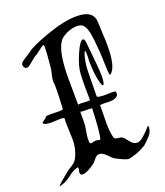

<svg xmlns="http://www.w3.org/2000/svg" viewBox="-142 -886 835 971"><g transform="rotate(-20 275.0 -400.5)"><path d="M262.7 -166Q265.6 -166 271.5 -164.1Q277.3 -162.1 279.8 -161.6Q282.2 -161.1 285.2 -165Q294.9 -196.3 299.8 -324.2Q299.8 -327.1 280.3 -327.1H257.8Q237.3 -327.1 237.3 -331.1V-273.4Q237.3 -255.9 231.9 -226.6Q226.6 -197.3 226.6 -184.6Q226.6 -173.8 227.5 -168Q228.5 -161.1 236.3 -161.1Q239.3 -161.1 248.5 -163.6Q257.8 -166 262.7 -166ZM443.4 -453.1Q437.5 -453.1 436.5 -515.6Q435.5 -578.1 427.7 -648.9Q419.9 -719.7 396.5 -735.4Q385.7 -742.2 367.2 -742.2Q341.8 -742.2 313 -729Q284.2 -715.8 273.4 -699.2Q238.3 -650.4 238.3 -507.8Q238.3 -489.3 238.8 -449.2Q239.3 -409.2 239.3 -388.7V-365.2Q239.3 -368.2 252 -368.2Q257.8 -368.2 272.5 -367.2Q287.1 -366.2 293 -366.2Q303.7 -366.2 303.7 -369.1Q303.7 -373 303.2 -397.5Q302.7 -421.9 302.7 -444.3Q302.7 -470.7 304.7 -509.8Q306.6 -548.8 332.5 -608.9Q358.4 -668.9 375 -668.9Q382.8 -668.9 385.7 -648.4Q401.4 -500 401.4 -464.8V-450.2Q398.4 -416 391.6 -416Q386.7 -416 380.9 -435.1Q375 -454.1 371.1 -486.8Q367.2 -519.5 367.2 -552.7Q367.2 -556.6 367.7 -564.5Q368.2 -572.3 368.2 -576.2V-589.8Q368.2 -610.4 365.2 -610.4Q362.3 -610.4 357.4 -595.7Q352.5 -581.1 348.1 -556.2Q343.8 -531.2 343.8 -506.8Q341.8 -415 341.8 -375Q341.8 -366.2 386.7 -366.2Q391.6 -366.2 401.4 -366.7Q411.1 -367.2 415 -367.2Q441.4 -367.2 441.4 -363.3Q441.4 -361.3 441.9 -357.4Q442.4 -353.5 442.4 -351.6Q442.4 -337.9 419.9 -330.1Q412.1 -327.1 396.5 -327.1Q389.6 -327.1 376.5 -327.6Q363.3 -328.1 358.4 -328.1Q342.8 -328.1 342.8 -325.2V-306.6Q342.8 -292 342.3 -266.1Q341.8 -240.2 341.8 -228.5Q341.8 -182.6 350.6 -150.4Q353.5 -140.6 370.6 -139.2Q387.7 -137.7 392.6 -134.8Q401.4 -128.9 418.5 -106.4Q435.5 -84 453.1 -84H455.1Q469.7 -84 487.8 -99.1Q505.9 -114.3 519 -129.4Q532.2 -144.5 535.2 -144.5Q537.1 -144.5 537.1 -140.6Q537.1 -133.8 536.1 -127.4Q535.2 -121.1 532.2 -114.7Q529.3 -108.4 527.3 -105Q525.4 -101.6 520 -95.2Q514.6 -88.9 512.2 -86.4Q509.8 -84 502 -76.2Q494.1 -68.4 492.2 -66.4Q476.6 -50.8 431.6 -33.2Q399.4 -21.5 385.7 -21.5Q371.1 -21.5 321.3 -47.9Q311.5 -52.7 291.5 -74.2Q271.5 -95.7 253.9 -95.7H252Q238.3 -95.7 226.1 -78.6Q213.9 -61.5 204.1 -56.6L199.2 -52.7Q194.3 -49.8 188 -45.9Q181.6 -42 173.8 -37.6Q166 -33.2 157.7 -30.3Q149.4 -27.3 142.6 -27.3Q136.7 -27.3 131.8 -30.3Q127.9 -33.2 127.9 -41Q127.9 -44.9 129.9 -53.7Q131.8 -62.5 131.8 -65.4Q131.8 -69.3 127.9 -69.3H126Q101.6 -62.5 75.2 -41.5Q48.8 -20.5 17.6 -11.7Q14.6 -10.7 10.7 -10.7Q10.7 -13.7 21.5 -23.4Q32.2 -33.2 49.8 -47.9Q67.4 -62.5 72.3 -66.4Q80.1 -73.2 93.8 -81.1Q107.4 -88.9 116.7 -97.2Q126 -105.5 131.8 -117.2Q153.3 -160.2 153.3 -209Q153.3 -222.7 151.9 -250Q150.4 -277.3 150.4 -293.9Q150.4 -301.8 150.4 -308.6Q150.4 -315.4 150.9 -319.3Q151.4 -323.2 151.4 -324.2Q151.4 -330.1 131.8 -330.1Q125 -330.1 108.4 -329.1Q91.8 -328.1 82 -328.1Q53.7 -328.1 42 -335.9Q39.1 -338.9 39.1 -340.8Q39.1 -344.7 51.3 -352.1Q63.5 -359.4 63.5 -363.3Q63.5 -369.1 89.8 -369.1Q96.7 -369.1 111.8 -368.7Q127 -368.2 133.8 -368.2Q159.2 -368.2 159.2 -373Q163.1 -445.3 163.1 -483.4Q163.1 -504.9 162.1 -509.8Q162.1 -511.7 161.6 -516.1Q161.1 -520.5 161.1 -521.5Q161.1 -535.2 166.5 -555.7Q171.9 -576.2 172.9 -587.9Q180.7 -660.2 180.7 -704.1Q180.7 -710 176.8 -710Q171.9 -710 152.3 -694.3Q132.8 -678.7 125 -674.8Q114.3 -669.9 92.3 -650.4Q70.3 -630.9 60.5 -630.9Q51.8 -630.9 46.9 -638.7Q43 -643.6 43 -651.4Q43 -660.2 52.2 -668Q61.5 -675.8 78.6 -686Q95.7 -696.3 101.6 -701.2Q127.9 -722.7 222.2 -756.3Q316.4 -790 384.8 -790Q475.6 -790 476.6 -722.7Q476.6 -706.1 479 -663.1Q481.4 -620.1 481.4 -597.7Q481.4 -477.5 443.4 -453.1Z"/></g></svg>

Font: Isabella
Style: Medium
Weight: 500
Designer: John Stracke
Version: Version 001.202